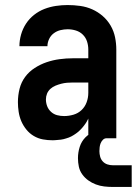

<svg xmlns="http://www.w3.org/2000/svg" viewBox="-20 -548 542 761"><path d="M189 8Q169 8 150 4.5Q131 1 114 -9Q97 -19 84.5 -34.5Q72 -50 64.5 -67.5Q57 -85 54 -104.5Q51 -124 51 -143Q51 -170 57.5 -196Q64 -222 79.5 -243Q95 -264 117.5 -278.5Q140 -293 165 -301.5Q190 -310 216.5 -313.5Q243 -317 269 -317H330V-351Q330 -368 325 -383.5Q320 -399 308.5 -410.5Q297 -422 281 -427Q265 -432 248 -432Q234 -432 219.5 -428.5Q205 -425 193 -416Q181 -407 174.5 -393Q168 -379 168 -365H57Q57 -388 63.5 -411Q70 -434 83 -454Q96 -474 115 -489Q134 -504 156 -512.5Q178 -521 201.5 -524.5Q225 -528 248 -528Q273 -528 298 -524.5Q323 -521 345.5 -511Q368 -501 387 -484.5Q406 -468 418.5 -446.5Q431 -425 436 -400.5Q441 -376 441 -351V0H330V-78Q325 -68 323.5 -65.5Q322 -63 319 -58.5Q316 -54 312.5 -49.5Q309 -45 305.5 -41Q302 -37 298 -33Q294 -29 290 -25.5Q286 -22 281.5 -19Q277 -16 272.5 -13Q268 -10 263 -7.5Q258 -5 253 -3Q248 -1 242.5 0.5Q237 2 232 3.5Q227 5 221.5 5.5Q216 6 210.5 6.5Q205 7 199.5 7.5Q194 8 189 8ZM234 -88Q253 -88 271.5 -93.5Q290 -99 303.5 -112Q317 -125 323.5 -143Q330 -161 330 -180V-221H269Q257 -221 245.5 -220Q234 -219 222.5 -216Q211 -213 200 -208.5Q189 -204 180 -196Q171 -188 166.5 -177Q162 -166 162 -154Q162 -140 167 -127Q172 -114 182.5 -104.5Q193 -95 206.5 -91.5Q220 -88 234 -88ZM427 193Q410 193 393 191Q376 189 360 183Q344 177 330 167Q316 157 306 143Q296 129 292.5 112.5Q289 96 289 79Q289 56 296 34Q303 12 319 -4Q335 -20 357 -26.5Q379 -33 402 -33V0Q394 0 388 6Q382 12 379 19.5Q376 27 375 35Q374 43 374 51Q374 62 377 73Q380 84 387.5 92Q395 100 405.5 103.5Q416 107 427 107H502V193Z"/></svg>

Font: Zed Mono
Style: Bold
Weight: 700
Monospace: yes
Designer: Belleve Invis
Foundry: Belleve Invis
Version: Version 1.0.0; ttfautohint (v1.8.4)